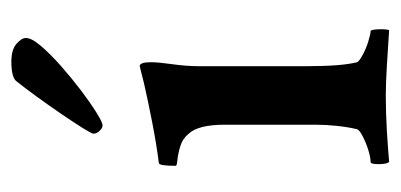

<svg xmlns="http://www.w3.org/2000/svg" viewBox="-201 -491 695 333"><g transform="rotate(-90 146.5 -324.5)"><path d="M32.2 2.9Q28.3 -1 28.3 -15.6Q28.3 -29.3 32.2 -29.3Q40 -29.3 52.7 -33.2Q65.4 -37.1 76.7 -43Q87.9 -48.8 88.9 -52.7Q92.8 -69.3 94.7 -87.9Q96.7 -106.4 96.7 -125V-282.2Q96.7 -328.1 81.1 -344.7Q72.3 -355.5 59.1 -359.4Q45.9 -363.3 35.6 -364.3Q25.4 -365.2 25.4 -367.2Q25.4 -396.5 30.3 -396.5Q61.5 -400.4 99.1 -407.7Q136.7 -415 167 -421.9L198.2 -429.7Q205.1 -429.7 205.1 -410.2Q205.1 -397.5 201.7 -373.5Q198.2 -349.6 198.2 -326.2V-140.6Q198.2 -79.1 205.1 -52.7Q207 -48.8 217.8 -43Q228.5 -37.1 241.2 -33.2Q253.9 -29.3 258.8 -29.3Q261.7 -29.3 262.2 -15.6Q262.7 -2 260.7 2.9Q230.5 1 199.2 -1Q168 -2.9 147.5 -2.9Q117.2 -2.9 85.4 -1Q53.7 1 32.2 2.9ZM95.7 -494.1Q90.8 -494.1 85.9 -499.5Q81.1 -504.9 81.1 -509.8Q81.1 -512.7 90.8 -528.3Q100.6 -543.9 115.2 -565.4Q129.9 -586.9 145.5 -608.4Q161.1 -629.9 172.9 -644.5Q180.7 -652.3 206.1 -652.3Q226.6 -652.3 236.8 -643.6Q247.1 -634.8 247.1 -627Q247.1 -617.2 233.4 -601.1Q219.7 -585 198.7 -566.4Q177.7 -547.9 155.8 -531.2Q133.8 -514.6 117.2 -504.4Q100.6 -494.1 95.7 -494.1Z"/></g></svg>

Font: Crimson Text SemiBold
Style: Regular
Weight: 600
Designer: Sebastian Kosch
Foundry: Sebastian Kosch
Version: Version 1.100; ttfautohint (v1.8.4)